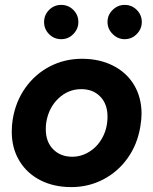

<svg xmlns="http://www.w3.org/2000/svg" viewBox="-20 -752 625 784"><path d="M28 -214Q28 -241 32 -265Q44 -338 84 -394Q124 -450 184 -481Q244 -512 315 -512Q386 -512 441.5 -484Q497 -456 527.5 -405Q558 -354 558 -287Q558 -265 553 -235Q541 -162 501 -106Q461 -50 401 -19Q341 12 271 12Q200 12 145 -16Q90 -44 59 -95.5Q28 -147 28 -214ZM167 -224Q167 -173 197 -142.5Q227 -112 275 -112Q313 -112 346.5 -133.5Q380 -155 399.5 -192.5Q419 -230 419 -276Q419 -327 389.5 -357.5Q360 -388 312 -388Q259 -388 219 -350.5Q179 -313 169 -253Q167 -243 167 -224ZM160 -662Q160 -691 180.5 -711.5Q201 -732 230 -732Q259 -732 279.5 -711.5Q300 -691 300 -662Q300 -634 279.5 -613Q259 -592 230 -592Q201 -592 180.5 -612.5Q160 -633 160 -662ZM489 -732Q518 -732 538.5 -711.5Q559 -691 559 -662Q559 -634 538.5 -613Q518 -592 489 -592Q461 -592 440 -613Q419 -634 419 -662Q419 -691 440 -711.5Q461 -732 489 -732Z"/></svg>

Font: Oak Sans
Style: Bold Italic
Weight: 700
Italic angle: -9.5°
Foundry: Erik Kennedy, Walven
Version: Version 1.000